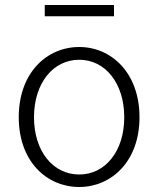

<svg xmlns="http://www.w3.org/2000/svg" viewBox="-20 -735 634 768"><path d="M297 13C425 13 538 -89 538 -266C538 -444 425 -547 297 -547C167 -547 55 -444 55 -266C55 -89 167 13 297 13ZM297 -37C192 -37 116 -130 116 -266C116 -402 192 -496 297 -496C401 -496 477 -402 477 -266C477 -130 401 -37 297 -37ZM159 -670H436V-715H159Z"/></svg>

Font: Noto Sans T Chinese Light
Style: Regular
Weight: 300
Designer: Ryoko NISHIZUKA (kana & ideographs); Paul D. Hunt (Latin, Greek & Cyrillic); Wenlong ZHANG (bopomofo); Sandoll Communica
Foundry: Adobe Systems Incorporated
Version: Version 1.000;PS 1;hotconv 1.0.78;makeotf.lib2.5.61930